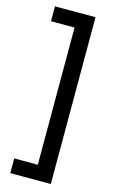

<svg xmlns="http://www.w3.org/2000/svg" viewBox="-134 -773 577 984"><g transform="rotate(15 155.0 -280.5)"><path d="M29 84H154V-644H29V-723H244V162H29Z"/></g></svg>

Font: Noto Sans Georgian ExtraCondensed Medium
Style: Regular
Weight: 500
Width: 2
Designer: Monotype Design Team, Akaki Razmadze
Foundry: Google LLC
Version: Version 2.005; ttfautohint (v1.8.4.7-5d5b)